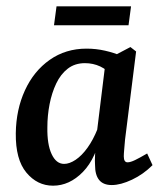

<svg xmlns="http://www.w3.org/2000/svg" viewBox="-20 -579 520 608"><path d="M148 9Q98 9 63.5 -32.5Q29 -74 30 -157Q31 -232 59 -293Q87 -354 137.5 -389.5Q188 -425 254 -425Q284 -425 312.5 -418.5Q341 -412 364 -402L339 -335Q320 -358 297.5 -368.5Q275 -379 249 -379Q217 -379 194.5 -361.5Q172 -344 158 -314.5Q144 -285 137 -249Q130 -213 130 -176Q129 -122 143.5 -91Q158 -60 183 -60Q200 -60 219.5 -73Q239 -86 257 -111Q275 -136 289 -171L302 -164Q285 -78 242.5 -34.5Q200 9 148 9ZM334 7Q307 7 294 -9Q281 -25 281 -56Q280 -68 281 -87Q282 -106 283 -129L315 -389L393 -430L411 -416L376 -137Q375 -124 373.5 -108Q372 -92 372 -84Q372 -65 384 -65Q393 -65 407.5 -72Q422 -79 446 -93L463 -56Q434 -27 398 -10Q362 7 334 7ZM159 -559H395L387 -499H151Z"/></svg>

Font: Yrsa Medium
Style: Italic
Weight: 500
Italic angle: -7.10001°
Designer: Anna Giedrys (Yrsa+Rasa design), David Brezina (Yrsa art-direction, Rasa art-direction, design)
Foundry: Rosetta Type Foundry
Version: Version 2.004